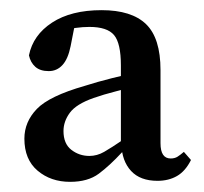

<svg xmlns="http://www.w3.org/2000/svg" viewBox="-20 -773 402 378"><path d="M290 -417Q256 -417 238 -436.5Q220 -456 219 -489L218 -491V-644Q218 -688 204.5 -704Q191 -720 156 -720Q143 -720 128.5 -718Q114 -716 95 -709L129 -733L119 -682Q114 -657 103 -645Q92 -633 76 -633Q59 -633 49.5 -641.5Q40 -650 37 -664Q45 -704 82.5 -728.5Q120 -753 180 -753Q239 -753 267.5 -725.5Q296 -698 296 -635V-491Q296 -476 301 -468.5Q306 -461 316 -461Q324 -461 329.5 -464.5Q335 -468 342 -474L356 -458Q345 -436 328.5 -426.5Q312 -417 290 -417ZM118 -415Q80 -415 54 -437Q28 -459 28 -500Q28 -533 52.5 -558.5Q77 -584 147 -604Q172 -612 200 -619Q228 -626 254 -632V-606Q231 -599 207.5 -593Q184 -587 164 -580Q130 -568 117.5 -551Q105 -534 105 -515Q105 -490 120.5 -478Q136 -466 156 -466Q171 -466 185 -474Q199 -482 224 -499L246 -494L220 -473Q196 -447 174.5 -431Q153 -415 118 -415Z"/></svg>

Font: Source Serif 4 18pt Medium
Style: Regular
Weight: 500
Designer: Frank Grießhammer
Foundry: Adobe Systems Incorporated
Version: Version 4.004;hotconv 1.0.116;makeotfexe 2.5.65601